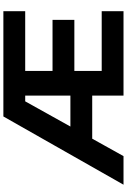

<svg xmlns="http://www.w3.org/2000/svg" viewBox="176 -939 763 1155"><g transform="rotate(-90 557.5 -361.5)"><path d="M434.4 -591.4H598.5V-722.7H434.4ZM262.5 -319.5V-188.3H559.9V-319.5ZM23.9 0H195.8L598.5 -722.7H434.4ZM1015.5 -427H708.3V-591.4H1067.5V-722.7H559.9V0H1067.5V-131.2H708.3V-295.7H1015.5Z"/></g></svg>

Font: Giphurs SC
Style: Regular
Weight: 400
Version: Version 0.920